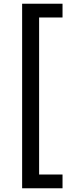

<svg xmlns="http://www.w3.org/2000/svg" viewBox="-20 -801 426 1021"><path d="M97.7 200.2V-781.2H312.5V-708H188V127H312.5V200.2Z"/></svg>

Font: Andika
Style: Regular
Weight: 400
Designer: Victor Gaultney, Annie Olsen, Julie Remington, Don Collingsworth, Eric Hays
Foundry: SIL International
Version: Version 1.001